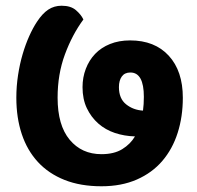

<svg xmlns="http://www.w3.org/2000/svg" viewBox="-20 -650 689 670"><path d="M334 -112Q378 -112 406.5 -129.5Q435 -147 451 -174Q414 -175 381 -186Q348 -197 323 -219Q298 -241 283 -272.5Q268 -304 268 -346Q268 -380 279.5 -410Q291 -440 312 -462Q333 -484 364 -496.5Q395 -509 434 -509Q520 -509 569 -455.5Q618 -402 618 -309Q618 -243 600 -186.5Q582 -130 546.5 -88.5Q511 -47 457.5 -23.5Q404 0 334 0Q261 0 205.5 -22Q150 -44 112.5 -84.5Q75 -125 56 -182Q37 -239 37 -309Q37 -349 43 -388Q49 -427 59 -461Q69 -495 82 -524Q95 -553 109 -574Q128 -603 148.5 -616.5Q169 -630 195 -630Q227 -630 245 -614.5Q263 -599 271 -582Q232 -529 206.5 -460Q181 -391 181 -309Q181 -213 223 -162.5Q265 -112 334 -112ZM395 -346Q395 -306 420 -286Q445 -266 479 -264Q482 -286 482 -312Q482 -397 435 -397Q415 -397 405 -383Q395 -369 395 -346Z"/></svg>

Font: Baloo 2
Style: Bold
Weight: 700
Designer: Sarang Kulkarni and Ek Type
Foundry: Ek Type
Version: Version 1.640;hotconv 1.0.111;makeotfexe 2.5.65597; ttfautoh